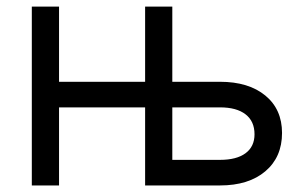

<svg xmlns="http://www.w3.org/2000/svg" viewBox="-20 -566 932 586"><path d="M495.1 0V-78.1H651.4Q702.1 -78.1 729.5 -98.4Q756.8 -118.7 756.8 -156.2Q756.8 -195.8 729.5 -217Q702.1 -238.3 651.4 -238.3H495.1V-316.4H651.4Q738.8 -316.4 789.8 -274.4Q840.8 -232.4 840.8 -160.2Q840.8 -86.4 789.8 -43.2Q738.8 0 651.4 0ZM77.1 0V-545.9H160.2V0ZM140.6 -238.3V-316.4H441.4V-238.3ZM422.9 0V-545.9H505.9V0Z"/></svg>

Font: GitLab Sans
Style: Regular
Weight: 400
Designer: Rasmus Andersson
Foundry: Modifications by GitLab B.V., manufactured by rsms
Version: Version 4.000;git-c8fb6b7